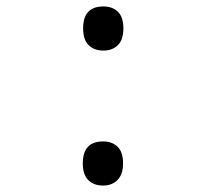

<svg xmlns="http://www.w3.org/2000/svg" viewBox="-20 -566 640 596"><path d="M238 -478Q238 -546 301 -546Q329 -546 346 -529.5Q363 -513 363 -478Q363 -443 346 -426Q329 -409 301 -409Q272 -409 255 -426Q238 -443 238 -478ZM237 -59Q237 -127 300 -127Q328 -127 345 -110.5Q362 -94 362 -59Q362 -25 345 -7.5Q328 10 300 10Q271 10 254 -7Q237 -24 237 -59Z"/></svg>

Font: Noto Sans Mono UI
Style: Regular
Weight: 400
Monospace: yes
Designer: Monotype Design team
Foundry: Monotype Imaging Inc.
Version: Version 1.000